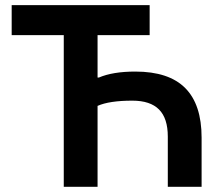

<svg xmlns="http://www.w3.org/2000/svg" viewBox="-20 -718 850 738"><path d="M225.1 0V-583H24.9V-698.2H555.2V-583H355V-419.9H359.9Q413.6 -442.9 500 -442.9Q628.9 -442.9 691.9 -379.6Q754.9 -316.4 754.9 -189V0H625V-192.9Q625 -263.2 591.3 -297.1Q557.6 -331.1 488.8 -331.1Q400.4 -331.1 355 -311V0Z"/></svg>

Font: Anuphan SemiBold
Style: Bold
Weight: 600
Designer: Mike Abbink, Paul van der Laan, Pieter van Rosmalen, Mint Tantisuwanna
Foundry: Bold Monday; Cadson Demak
Version: Version 3.002;hotconv 1.0.109;makeotfexe 2.5.65596